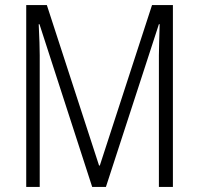

<svg xmlns="http://www.w3.org/2000/svg" viewBox="-20 -785 781 754"><path d="M342 -51 135 -690H132Q134 -648 135 -618.5Q136 -589 136 -568V-51H83V-765H164L369 -135H372L577 -765H659V-51H604V-568Q604 -588 605 -618Q606 -648 607 -690H604L396 -51Z"/></svg>

Font: Noto Sans Tamil UI Condensed Light
Style: Regular
Weight: 300
Width: 3
Designer: Jelle Bosma - Monotype Design Team
Foundry: Monotype Imaging Inc.
Version: Version 2.004; ttfautohint (v1.8.4.7-5d5b)